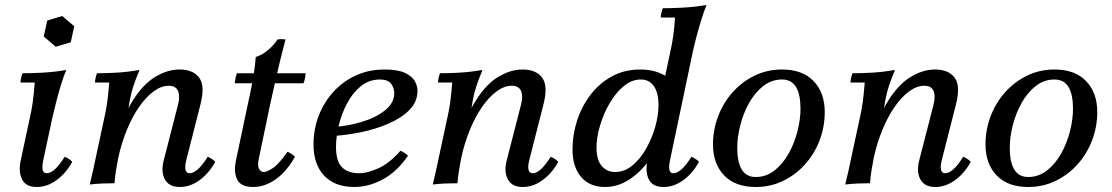

<svg xmlns="http://www.w3.org/2000/svg" viewBox="-20 -733 4446 768"><path d="M127 15Q84 15 68.5 -15Q53 -45 63 -92L99 -260Q106 -290 110.5 -321.5Q115 -353 119 -403H62Q62 -411 64.5 -422Q67 -433 70 -440Q109 -440 153 -442.5Q197 -445 245 -453Q234 -427 223 -391Q212 -355 203.5 -320Q195 -285 189 -260L153 -92Q148 -69 150.5 -54.5Q153 -40 167 -40Q181 -40 198.5 -55Q216 -70 239 -106Q248 -102 255 -97.5Q262 -93 269 -86Q245 -41 207 -13Q169 15 127 15ZM229 -669 277 -628 263 -564 203 -546 155 -587 169 -651Z M339 5Q346 -24 352 -50.5Q358 -77 363 -102L397 -260Q404 -290 408.5 -321.5Q413 -353 417 -403H360Q360 -411 362.5 -422Q365 -433 368 -440Q407 -440 448.5 -442.5Q490 -445 538 -453Q523 -417 514 -390Q505 -363 499.5 -333.5Q494 -304 487 -260L453 -102Q448 -77 444 -51.5Q440 -26 438 0Q412 0 388.5 1Q365 2 339 5ZM699 15Q656 15 639.5 -15.5Q623 -46 635 -92L692 -314Q701 -349 692 -369.5Q683 -390 655 -390Q625 -390 594.5 -367.5Q564 -345 536.5 -305.5Q509 -266 487.5 -213.5Q466 -161 453 -102H427Q456 -235 500 -312Q544 -389 595.5 -422Q647 -455 698 -455Q752 -455 776.5 -422.5Q801 -390 782 -316L725 -92Q719 -69 722 -54.5Q725 -40 739 -40Q753 -40 770.5 -55Q788 -70 811 -106Q820 -102 827 -97.5Q834 -93 841 -86Q817 -41 779 -13Q741 15 699 15Z M919 -400Q920 -409 922 -420Q924 -431 928 -440H1203Q1202 -433 1200 -421Q1198 -409 1194 -400ZM1130 -126Q1139 -122 1146 -117.5Q1153 -113 1160 -106Q1126 -46 1082.5 -15.5Q1039 15 992 15Q943 15 928.5 -15.5Q914 -46 924 -92L970 -310Q975 -332 982 -366Q989 -400 995 -437Q1001 -474 1003 -505Q1022 -511 1038 -522Q1054 -533 1067.5 -547Q1081 -561 1090 -575Q1106 -578 1122 -575Q1102 -499 1087.5 -436Q1073 -373 1059 -308L1014 -92Q1010 -71 1016 -58Q1022 -45 1036 -45Q1047 -45 1070.5 -60Q1094 -75 1130 -126Z M1418 -40Q1447 -40 1491.5 -59Q1536 -78 1582 -130Q1591 -126 1598 -121.5Q1605 -117 1612 -110Q1566 -44 1509.5 -14.5Q1453 15 1398 15Q1319 15 1276.5 -30.5Q1234 -76 1234 -155Q1234 -215 1254.5 -269Q1275 -323 1313 -365Q1351 -407 1403 -431Q1455 -455 1518 -455Q1569 -455 1597.5 -442.5Q1626 -430 1638 -410.5Q1650 -391 1650 -370Q1650 -326 1618 -293.5Q1586 -261 1534 -238.5Q1482 -216 1423 -204Q1364 -192 1310 -189L1304 -224Q1370 -228 1427.5 -245.5Q1485 -263 1521 -292.5Q1557 -322 1557 -360Q1557 -381 1544.5 -398Q1532 -415 1500 -415Q1456 -415 1423 -388Q1390 -361 1368 -319Q1346 -277 1335 -230.5Q1324 -184 1324 -145Q1324 -88 1348 -64Q1372 -40 1418 -40Z M1711 5Q1718 -24 1724 -50.5Q1730 -77 1735 -102L1769 -260Q1776 -290 1780.5 -321.5Q1785 -353 1789 -403H1732Q1732 -411 1734.5 -422Q1737 -433 1740 -440Q1779 -440 1820.5 -442.5Q1862 -445 1910 -453Q1895 -417 1886 -390Q1877 -363 1871.5 -333.5Q1866 -304 1859 -260L1825 -102Q1820 -77 1816 -51.5Q1812 -26 1810 0Q1784 0 1760.5 1Q1737 2 1711 5ZM2071 15Q2028 15 2011.5 -15.5Q1995 -46 2007 -92L2064 -314Q2073 -349 2064 -369.5Q2055 -390 2027 -390Q1997 -390 1966.5 -367.5Q1936 -345 1908.5 -305.5Q1881 -266 1859.5 -213.5Q1838 -161 1825 -102H1799Q1828 -235 1872 -312Q1916 -389 1967.5 -422Q2019 -455 2070 -455Q2124 -455 2148.5 -422.5Q2173 -390 2154 -316L2097 -92Q2091 -69 2094 -54.5Q2097 -40 2111 -40Q2125 -40 2142.5 -55Q2160 -70 2183 -106Q2192 -102 2199 -97.5Q2206 -93 2213 -86Q2189 -41 2151 -13Q2113 15 2071 15Z M2634 15Q2591 15 2575.5 -15Q2560 -45 2570 -92L2582 -151L2624 -233L2616 -313L2660 -520Q2668 -554 2673 -590Q2678 -626 2680 -663H2623Q2623 -670 2625.5 -681.5Q2628 -693 2631 -700Q2666 -700 2712.5 -702.5Q2759 -705 2806 -713Q2795 -686 2784 -650Q2773 -614 2764 -579Q2755 -544 2750 -520L2660 -92Q2655 -69 2657.5 -54.5Q2660 -40 2674 -40Q2688 -40 2705.5 -55Q2723 -70 2746 -106Q2755 -102 2762 -97.5Q2769 -93 2776 -86Q2752 -41 2714 -13Q2676 15 2634 15ZM2400 15Q2339 15 2304.5 -25Q2270 -65 2270 -136Q2270 -193 2288 -249.5Q2306 -306 2341 -352.5Q2376 -399 2426.5 -427Q2477 -455 2541 -455Q2605 -455 2648.5 -425Q2692 -395 2699 -345L2651 -313Q2651 -256 2631.5 -198.5Q2612 -141 2577 -92.5Q2542 -44 2496.5 -14.5Q2451 15 2400 15ZM2440 -45Q2478 -45 2509.5 -71Q2541 -97 2564.5 -138.5Q2588 -180 2601 -226Q2614 -272 2614 -312Q2614 -362 2595.5 -388.5Q2577 -415 2543 -415Q2507 -415 2475 -388.5Q2443 -362 2418.5 -320Q2394 -278 2380 -230.5Q2366 -183 2366 -142Q2366 -93 2387 -69Q2408 -45 2440 -45Z M3108 -415Q3066 -415 3032.5 -388.5Q2999 -362 2976 -320.5Q2953 -279 2941 -231.5Q2929 -184 2929 -142Q2929 -85 2947 -55Q2965 -25 3003 -25V15Q2921 15 2876.5 -31.5Q2832 -78 2832 -155Q2832 -214 2852.5 -268Q2873 -322 2910.5 -364Q2948 -406 2998.5 -430.5Q3049 -455 3108 -455ZM3003 -25Q3045 -25 3078.5 -51.5Q3112 -78 3135 -119.5Q3158 -161 3170 -208.5Q3182 -256 3182 -298Q3182 -355 3164 -385Q3146 -415 3108 -415V-455Q3190 -455 3234.5 -408.5Q3279 -362 3279 -285Q3279 -226 3258.5 -172Q3238 -118 3200.5 -76Q3163 -34 3112.5 -9.5Q3062 15 3003 15Z M3361 5Q3368 -24 3374 -50.5Q3380 -77 3385 -102L3419 -260Q3426 -290 3430.5 -321.5Q3435 -353 3439 -403H3382Q3382 -411 3384.5 -422Q3387 -433 3390 -440Q3429 -440 3470.5 -442.5Q3512 -445 3560 -453Q3545 -417 3536 -390Q3527 -363 3521.5 -333.5Q3516 -304 3509 -260L3475 -102Q3470 -77 3466 -51.5Q3462 -26 3460 0Q3434 0 3410.5 1Q3387 2 3361 5ZM3721 15Q3678 15 3661.5 -15.5Q3645 -46 3657 -92L3714 -314Q3723 -349 3714 -369.5Q3705 -390 3677 -390Q3647 -390 3616.5 -367.5Q3586 -345 3558.5 -305.5Q3531 -266 3509.5 -213.5Q3488 -161 3475 -102H3449Q3478 -235 3522 -312Q3566 -389 3617.5 -422Q3669 -455 3720 -455Q3774 -455 3798.5 -422.5Q3823 -390 3804 -316L3747 -92Q3741 -69 3744 -54.5Q3747 -40 3761 -40Q3775 -40 3792.5 -55Q3810 -70 3833 -106Q3842 -102 3849 -97.5Q3856 -93 3863 -86Q3839 -41 3801 -13Q3763 15 3721 15Z M4198 -415Q4156 -415 4122.5 -388.5Q4089 -362 4066 -320.5Q4043 -279 4031 -231.5Q4019 -184 4019 -142Q4019 -85 4037 -55Q4055 -25 4093 -25V15Q4011 15 3966.5 -31.5Q3922 -78 3922 -155Q3922 -214 3942.5 -268Q3963 -322 4000.5 -364Q4038 -406 4088.5 -430.5Q4139 -455 4198 -455ZM4093 -25Q4135 -25 4168.5 -51.5Q4202 -78 4225 -119.5Q4248 -161 4260 -208.5Q4272 -256 4272 -298Q4272 -355 4254 -385Q4236 -415 4198 -415V-455Q4280 -455 4324.5 -408.5Q4369 -362 4369 -285Q4369 -226 4348.5 -172Q4328 -118 4290.5 -76Q4253 -34 4202.5 -9.5Q4152 15 4093 15Z"/></svg>

Font: Poltawski Nowy
Style: Italic
Weight: 400
Italic angle: -12°
Designer: Adam Pótawski, Mateusz Machalski, Borys Kosmynka, Ania Wieluska
Foundry: Capitalics.wtf
Version: Version 1.001;gftools[0.9.25]